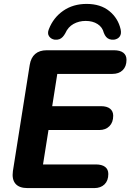

<svg xmlns="http://www.w3.org/2000/svg" viewBox="-20 -962 667 982"><path d="M121 0Q78 0 59 -22.5Q40 -45 46 -87L132 -630Q138 -667 160 -686Q182 -705 219 -705H563Q594 -705 610.5 -692.5Q627 -680 627 -656Q627 -622 607.5 -603Q588 -584 555 -584H273L247 -419H496Q527 -419 543 -406Q559 -393 559 -370Q559 -336 539.5 -316.5Q520 -297 488 -297H228L200 -121H470Q501 -121 517.5 -108.5Q534 -96 534 -72Q534 -38 514.5 -19Q495 0 462 0ZM260 -759Q241 -762 231 -776.5Q221 -791 230 -813Q253 -872 303.5 -907Q354 -942 423 -942Q494 -942 539 -905.5Q584 -869 597 -812Q602 -789 592.5 -775.5Q583 -762 563 -759Q550 -758 540 -761.5Q530 -765 523 -773Q516 -781 511 -794Q504 -823 479 -839Q454 -855 418 -855Q384 -855 356 -839.5Q328 -824 314 -792Q308 -781 300.5 -773Q293 -765 283.5 -761.5Q274 -758 260 -759Z"/></svg>

Font: Nunito ExtraLight ExtraBold
Style: Italic
Weight: 800
Italic angle: -9°
Version: Version 3.602